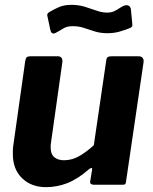

<svg xmlns="http://www.w3.org/2000/svg" viewBox="-20 -762 632 792"><path d="M170 10Q109 10 71 -27Q33 -64 33 -126Q33 -133 33 -141Q33 -149 34 -156L84 -510Q86 -522 90.5 -526Q95 -530 108 -530H218Q229 -530 234 -523Q239 -516 237 -504L190 -171Q189 -166 189 -161.5Q189 -157 189 -154Q189 -126 204 -113.5Q219 -101 244 -101Q278 -101 308.5 -119Q339 -137 367 -163L418 -511Q419 -523 424.5 -526.5Q430 -530 443 -530H551Q563 -530 568.5 -523Q574 -516 572 -504L500 -14Q499 -5 496.5 -2.5Q494 0 486 0H367Q360 0 355.5 -3Q351 -6 352 -14L360 -63Q361 -69 357 -69Q353 -69 346 -63Q300 -23 257.5 -6.5Q215 10 170 10ZM515 -646Q498 -639 474.5 -632Q451 -625 423 -625Q394 -625 370.5 -632.5Q347 -640 326 -647Q305 -654 280 -654Q256 -654 242 -645Q228 -636 207 -625Q198 -622 193.5 -626.5Q189 -631 187 -641L178 -684Q177 -691 175 -698Q173 -705 183 -712Q203 -724 224 -733Q245 -742 274 -742Q305 -742 330.5 -734Q356 -726 378.5 -718Q401 -710 422 -710Q439 -710 451.5 -716Q464 -722 475.5 -730Q487 -738 497 -740Q507 -742 513 -737Q519 -732 520 -723L525 -672Q526 -665 526 -657.5Q526 -650 515 -646Z"/></svg>

Font: Libre Franklin
Style: Bold Italic
Weight: 700
Italic angle: -8°
Designer: Pablo Impallari, Rodrigo Fuenzalida, Nhung Nguyen
Foundry: Impallari Type
Version: Version 3.000